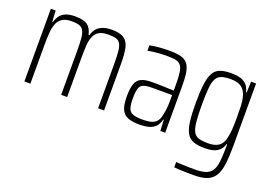

<svg xmlns="http://www.w3.org/2000/svg" viewBox="-101 -793 1783 1266"><g transform="rotate(20 791.0 -159.5)"><path d="M71 0V-510H105L109 -433H114Q121 -459 135 -478Q149 -497 174.5 -507.5Q200 -518 239 -518Q299 -518 326 -499Q353 -480 364 -433H369Q377 -462 393 -480.5Q409 -499 435.5 -508.5Q462 -518 497 -518Q555 -518 583.5 -498.5Q612 -479 621 -436.5Q630 -394 630 -322V0H588V-312Q588 -367 584.5 -400Q581 -433 571 -450.5Q561 -468 541 -474Q521 -480 488 -480Q444 -480 420.5 -465.5Q397 -451 386 -422.5Q375 -394 373 -354.5Q371 -315 371 -264V0H329V-312Q329 -367 325.5 -400Q322 -433 311.5 -450.5Q301 -468 281 -474Q261 -480 230 -480Q187 -480 163 -464Q139 -448 128.5 -419.5Q118 -391 115.5 -351.5Q113 -312 113 -264V0Z M880 8Q832 8 800.5 -3.5Q769 -15 754 -46.5Q739 -78 739 -139Q739 -195 750 -226.5Q761 -258 788 -271Q815 -284 864 -284Q877 -284 895.5 -284Q914 -284 936 -283Q958 -282 979 -281.5Q1000 -281 1017 -280V-324Q1017 -378 1012 -409.5Q1007 -441 993.5 -456.5Q980 -472 955 -476Q930 -480 890 -480Q873 -480 850 -478.5Q827 -477 805 -474.5Q783 -472 764 -468V-506Q796 -512 830 -515Q864 -518 901 -518Q941 -518 968.5 -513Q996 -508 1013.5 -495.5Q1031 -483 1041 -461.5Q1051 -440 1055 -407Q1059 -374 1059 -329V0H1025L1021 -77H1017Q1009 -42 989 -23.5Q969 -5 941.5 1.5Q914 8 880 8ZM885 -30Q916 -30 938.5 -34Q961 -38 977 -50.5Q993 -63 1001 -86Q1009 -114 1013 -142.5Q1017 -171 1017 -209V-249H874Q837 -249 816.5 -241Q796 -233 788.5 -209.5Q781 -186 781 -139Q781 -95 789 -71.5Q797 -48 820 -39Q843 -30 885 -30Z M1330 199Q1303 199 1279 198.5Q1255 198 1233.5 197Q1212 196 1193 194V157Q1213 158 1233.5 159Q1254 160 1277 160.5Q1300 161 1324 161Q1373 161 1401.5 151Q1430 141 1445 116.5Q1460 92 1464.5 49Q1469 6 1469 -59V-68H1465Q1457 -41 1439.5 -24Q1422 -7 1396.5 0Q1371 7 1336 7Q1288 7 1257.5 -4.5Q1227 -16 1210.5 -45Q1194 -74 1187.5 -125Q1181 -176 1181 -255Q1181 -335 1188 -386.5Q1195 -438 1211 -466.5Q1227 -495 1257.5 -506.5Q1288 -518 1336 -518Q1371 -518 1397 -511Q1423 -504 1441.5 -486Q1460 -468 1469 -433H1473L1476 -510H1511V-78Q1511 0 1504.5 53Q1498 106 1479.5 138Q1461 170 1425.5 184.5Q1390 199 1330 199ZM1347 -31Q1394 -31 1421 -49Q1448 -67 1457 -109Q1464 -136 1466.5 -170.5Q1469 -205 1469 -255Q1469 -305 1467.5 -338Q1466 -371 1460 -395Q1449 -440 1422 -460Q1395 -480 1347 -480Q1307 -480 1282.5 -472Q1258 -464 1245 -441.5Q1232 -419 1227.5 -374Q1223 -329 1223 -255Q1223 -179 1228 -134Q1233 -89 1246 -67Q1259 -45 1283.5 -38Q1308 -31 1347 -31Z"/></g></svg>

Font: Saira Condensed ExtraLight
Style: Regular
Weight: 250
Width: 3
Designer: Hector Gatti with collaboration of the Omnibus-Type team
Foundry: Omnibus-Type
Version: Version 1.101